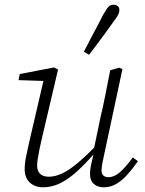

<svg xmlns="http://www.w3.org/2000/svg" viewBox="-20 -785 615 817"><path d="M163 12Q140 12 122.5 3Q105 -6 95 -23Q85 -40 85 -65Q85 -89 91 -119Q97 -149 104 -179L170 -463L181 -440L59 -444L64 -470L210 -498L227 -489L157 -191Q152 -171 148 -150Q144 -129 141 -111.5Q138 -94 138 -80Q138 -58 150.5 -45.5Q163 -33 188 -33Q214 -33 243.5 -46.5Q273 -60 310 -91Q347 -122 397 -173L399 -135H384Q340 -84 303 -51.5Q266 -19 232 -3.5Q198 12 163 12ZM422 12Q395 12 379 -2.5Q363 -17 363 -44Q363 -62 367 -81.5Q371 -101 378 -129H375L407 -283Q419 -333 429 -384.5Q439 -436 449 -486L487 -497L501 -491L423 -126Q419 -109 415.5 -90.5Q412 -72 412 -59Q412 -45 420 -38Q428 -31 442 -31Q465 -31 489 -51Q513 -71 545 -115L567 -99Q545 -68 522.5 -42.5Q500 -17 475 -2.5Q450 12 422 12ZM337 -565Q351 -592 365 -619Q379 -646 393.5 -673Q408 -700 420 -724Q428 -738 434.5 -747.5Q441 -757 447.5 -761Q454 -765 463 -765Q473 -765 480.5 -759.5Q488 -754 488 -742Q488 -733 483 -722.5Q478 -712 463 -693Q448 -671 430.5 -647.5Q413 -624 395 -599.5Q377 -575 359 -552Z"/></svg>

Font: Source Serif 4 Light
Style: Italic
Weight: 300
Italic angle: -12°
Designer: Frank Grießhammer
Foundry: Adobe Systems Incorporated
Version: Version 4.004;hotconv 1.0.116;makeotfexe 2.5.65601